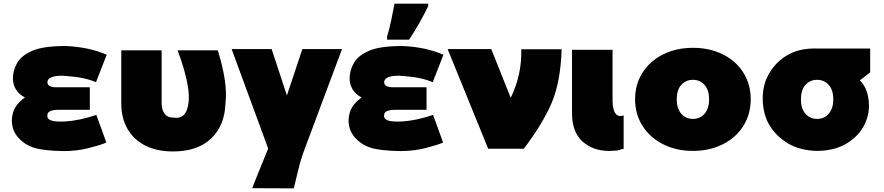

<svg xmlns="http://www.w3.org/2000/svg" viewBox="-20 -820 4860 1056"><path d="M565 -36Q533 -22 468 -5.5Q403 11 328 11Q218 9 166.5 -7.5Q115 -24 80 -63.5Q45 -103 45 -160Q48 -205 65.5 -232Q83 -259 117 -284Q85 -300 68 -327.5Q51 -355 51 -388Q51 -433 74.5 -474Q98 -515 158.5 -541Q219 -567 342 -567Q471 -561 567 -519L508 -368Q446 -395 345 -402Q297 -407 267 -396.5Q237 -386 241.5 -362Q246 -338 300 -340H474V-216H299Q246 -215 241 -191.5Q236 -168 258.5 -158.5Q281 -149 341 -152Q417 -157 510 -188Z M647 -251V-543H869V-245Q875 -171 936 -173Q989 -165 1007.5 -215Q1026 -265 1013.5 -344.5Q1001 -424 957 -543H1178Q1234 -362 1220 -252Q1216 -129 1141 -58Q1066 13 932 13Q843 13 779 -19.5Q715 -52 681 -111.5Q647 -171 647 -251Z M1596 216 1367 215Q1402 126 1455 -3L1254 -550H1474L1558 -295L1643 -550H1861L1657 -4Q1636 50 1619 120Q1602 190 1596 216Z M2109 -619Q2120 -653 2132 -710.5Q2144 -768 2150 -800H2335V-786Q2291 -694 2230 -602H2109ZM2417 -36Q2385 -22 2320 -5.5Q2255 11 2180 11Q2070 9 2018.5 -7.5Q1967 -24 1932 -63.5Q1897 -103 1897 -160Q1900 -205 1917.5 -232Q1935 -259 1969 -284Q1937 -300 1920 -327.5Q1903 -355 1903 -388Q1903 -433 1926.5 -474Q1950 -515 2010.5 -541Q2071 -567 2194 -567Q2323 -561 2419 -519L2360 -368Q2298 -395 2197 -402Q2149 -407 2119 -396.5Q2089 -386 2093.5 -362Q2098 -338 2152 -340H2326V-216H2151Q2098 -215 2093 -191.5Q2088 -168 2110.5 -158.5Q2133 -149 2193 -152Q2269 -157 2362 -188Z M3069 -549Q3063 -367 3013.5 -252.5Q2964 -138 2861 -2H2665L2442 -550H2682L2789 -282Q2851 -410 2847 -549Z M3391 2V5Q3368 9 3338 10H3327Q3239 9 3182.5 -43Q3126 -95 3126 -198V-546H3349V-263Q3352 -166 3410 -185V-1Q3400 1 3391 2Z M3473 -274Q3473 -356 3514 -420.5Q3555 -485 3627.5 -521Q3700 -557 3791 -557Q3883 -557 3955.5 -521Q4028 -485 4068.5 -420.5Q4109 -356 4109 -274Q4109 -192 4068.5 -127.5Q4028 -63 3955.5 -26.5Q3883 10 3791 10Q3700 10 3627.5 -26.5Q3555 -63 3514 -127.5Q3473 -192 3473 -274ZM3880 -274Q3880 -325 3855 -353Q3830 -381 3791 -381Q3752 -381 3727 -353Q3702 -325 3702 -274Q3702 -223 3727 -194.5Q3752 -166 3791 -166Q3830 -166 3855 -194.5Q3880 -223 3880 -274Z M4175 -272Q4173 -357 4214.5 -423Q4256 -489 4322 -523Q4388 -557 4480 -553H4766V-422L4709 -378Q4749 -340 4757.5 -269Q4766 -198 4735 -135Q4704 -72 4637.5 -31.5Q4571 9 4475 10Q4379 8 4314.5 -31Q4250 -70 4213.5 -129Q4177 -188 4175 -272ZM4563 -274Q4563 -325 4538 -353Q4513 -381 4474 -381Q4435 -381 4410 -353Q4385 -325 4385 -274Q4385 -223 4410 -194.5Q4435 -166 4474 -166Q4513 -166 4538 -194.5Q4563 -223 4563 -274Z"/></svg>

Font: AtCorfu Sans
Style: AtCorfu Sans Black
Weight: 900
Designer: Kostas Teopoulos
Foundry: Kostas Teopoulos
Version: Version 1.00 July 8, 2025, initial release